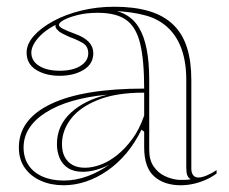

<svg xmlns="http://www.w3.org/2000/svg" viewBox="-20 -535 679 570"><path d="M319 -515Q379 -515 422.5 -502Q466 -489 494 -462Q522 -435 535 -394Q548 -353 548 -298V-34Q548 -22 553.5 -15Q559 -8 569 -8Q579 -8 593.5 -14Q608 -20 623 -30V-20Q610 -10 592.5 -2Q575 6 555.5 10.5Q536 15 517 15Q467 15 437.5 -11.5Q408 -38 408 -98Q408 -114 408 -121.5Q408 -129 408 -133.5Q408 -138 408 -144L400 -150Q381 -111 355.5 -80.5Q330 -50 299 -28.5Q268 -7 235 4Q202 15 169 15Q132 15 102 2Q72 -11 54 -36Q36 -61 36 -97Q36 -181 131.5 -226.5Q227 -272 408 -272Q408 -357 396 -406Q384 -455 354.5 -476Q325 -497 270 -497Q237 -497 211 -490.5Q185 -484 170 -476Q155 -468 155 -461Q155 -456 166 -450Q177 -444 204 -434Q257 -415 257 -377Q257 -345 228 -327.5Q199 -310 157 -310Q116 -310 87.5 -327.5Q59 -345 59 -379Q59 -404 80 -428Q101 -452 137.5 -472Q174 -492 221 -503.5Q268 -515 319 -515ZM408 -260Q324 -260 270 -238Q216 -216 190 -181.5Q164 -147 164 -107Q164 -83 173 -67.5Q182 -52 197 -44.5Q212 -37 232 -37Q254 -37 278.5 -46Q303 -55 327 -74Q351 -93 372.5 -122Q394 -151 408 -192ZM169 1Q205 1 240 -12Q275 -25 304 -46Q285 -36 264.5 -30.5Q244 -25 226 -25Q199 -25 182 -36Q165 -47 157 -66Q149 -85 149 -107Q149 -162 190 -200Q231 -238 299 -254Q182 -243 116 -201Q50 -159 50 -97Q50 -67 64.5 -45Q79 -23 106 -11Q133 1 169 1ZM327 -502Q349 -496 365.5 -483.5Q382 -471 393 -452Q408 -427 415.5 -388.5Q423 -350 423 -298V-90Q423 -60 436 -41Q449 -22 469 -12.5Q489 -3 510 -1Q519 -1 528.5 -1Q538 -1 546 -3Q539 -7 536 -14.5Q533 -22 533 -37V-298Q533 -359 514 -402Q495 -445 458 -469Q438 -482 414.5 -488.5Q391 -495 368.5 -498Q346 -501 327 -502ZM157 -325Q196 -325 219 -339.5Q242 -354 242 -377Q242 -398 224.5 -408Q207 -418 187 -425Q176 -430 166 -435Q156 -440 152 -445Q143 -452 145 -461Q123 -450 107 -436Q91 -422 82 -407Q73 -392 73 -379Q73 -354 96 -339.5Q119 -325 157 -325Z"/></svg>

Font: Kalnia Glaze Thin Medium
Style: Regular
Weight: 500
Version: Version 1.110